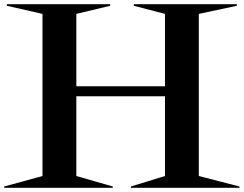

<svg xmlns="http://www.w3.org/2000/svg" viewBox="-45 -895 1161 915"><path d="M-25 -6.2 157.5 -56.2V-828.8L-12.5 -867.5V-875H480V-867.5L318.8 -828.8V-483.8H741.2V-828.8L592.5 -867.5V-875H1083.8V-867.5L902.5 -828.8V-56.2L1096.2 -6.2V0H578.8V-6.2L741.2 -56.2V-436.2H318.8V-56.2L492.5 -6.2V0H-25Z"/></svg>

Font: Equateur
Style: Regular
Weight: 400
Designer: Ange Degheest & Eugénie Bidaut
Foundry: Velvetyne Type Foundry
Version: Version 1.000;FEAKit 1.0